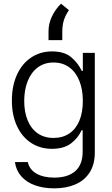

<svg xmlns="http://www.w3.org/2000/svg" viewBox="-20 -819 610 1049"><path d="M61.5 66.4H131.8Q141.1 107.9 179.4 129.6Q217.8 151.4 276.4 151.4Q350.6 151.4 391.1 116Q431.6 80.6 431.6 9.8V-107.4H425.8Q406.7 -64.9 367.9 -35.4Q329.1 -5.9 263.7 -5.9Q200.2 -5.9 150.6 -37.8Q101.1 -69.8 73 -129.6Q44.9 -189.5 44.9 -269.5Q44.9 -349.6 72.5 -410.4Q100.1 -471.2 149.9 -504.6Q199.7 -538.1 264.6 -538.1Q330.6 -538.1 367.9 -507.3Q405.3 -476.6 426.8 -431.6H432.6V-530.3H498V13.7Q498 79.1 470 123Q441.9 167 391.8 188.5Q341.8 210 276.4 210Q217.3 210 171.1 193.4Q125 176.8 96.4 144.5Q67.9 112.3 61.5 66.4ZM432.6 -267.6Q432.6 -329.1 413.8 -376.7Q395 -424.3 358.9 -450.9Q322.8 -477.5 272.5 -477.5Q221.7 -477.5 185.5 -450Q149.4 -422.4 130.9 -374.8Q112.3 -327.1 112.3 -267.6Q112.3 -207.5 130.9 -161.9Q149.4 -116.2 185.5 -90.8Q221.7 -65.4 272.5 -65.4Q322.3 -65.4 358.4 -89.6Q394.5 -113.8 413.6 -159.4Q432.6 -205.1 432.6 -267.6ZM313.5 -798.8 356.4 -763.7Q336.4 -733.4 328.4 -706.5Q320.3 -679.7 320.3 -644.5V-599.6H245.1V-648.4Q245.1 -690.9 264.4 -730.5Q283.7 -770 313.5 -798.8Z"/></svg>

Font: Pretendard Light
Style: Regular
Weight: 300
Designer: Base glyphs from Inter by Rasmus Andersson; Hangeul glyphs from Noto Sans CJK(Source Han Sans) by Jang Soo-young and Kan
Foundry: Kil Hyung-jin
Version: Version 1.309